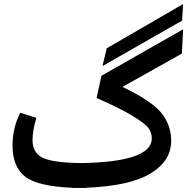

<svg xmlns="http://www.w3.org/2000/svg" viewBox="-20 -914 963 950"><path d="M886 -894 881 -812 487 -587 508 -675ZM458 -429 482 -539 886 -769 880 -649 586 -484Q730 -415 778.5 -355Q827 -295 827 -217Q827 -118 725.5 -56Q624 6 407 15V16H371H336V15Q167 8 104.5 -40Q42 -88 42 -195Q42 -280 80 -356L160 -331Q141 -268 141 -220Q141 -159 190 -134Q239 -109 382 -107Q731 -113 731 -229Q731 -257 715 -279.5Q699 -302 637 -340Q575 -378 458 -429Z"/></svg>

Font: FiraGO Medium
Style: Regular
Weight: 500
Designer: bBox Type
Foundry: bBox Type GmbH
Version: Version 1.001;PS 001.001;hotconv 1.0.88;makeotf.lib2.5.64775